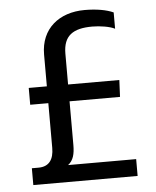

<svg xmlns="http://www.w3.org/2000/svg" viewBox="-49 -696 601 739"><g transform="rotate(-5 251.5 -327.0)"><path d="M453 -65H190C211 -81 217 -106 217 -140V-309H412L415 -374H217V-493C217 -563 255 -588 329 -588C359 -588 397 -582 416 -572V-635C390 -647 351 -654 305 -654C207 -654 135 -597 135 -497V-374H65V-309H135V-136C135 -92 117 -65 76 -65H50V0H453Z"/></g></svg>

Font: Kanit Light
Style: Regular
Weight: 300
Designer: Katatrad Team
Foundry: CadsonDemak
Version: Version 1.000;PS 001.000;hotconv 1.0.88;makeotf.lib2.5.64775